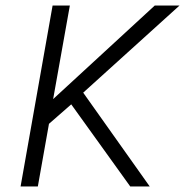

<svg xmlns="http://www.w3.org/2000/svg" viewBox="-20 -670 665 690"><path d="M169 -650H231L171 -314L536 -650H625L279 -337L518 0H448L236 -295L156 -225L116 0H54Z"/></svg>

Font: Overused Grotesk Book
Style: Italic
Weight: 350
Italic angle: -10°
Version: Version 0.003